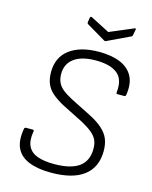

<svg xmlns="http://www.w3.org/2000/svg" viewBox="-125 -916 799 1009"><g transform="rotate(15 275.0 -411.5)"><path d="M251 12Q179 12 130.5 -7.5Q82 -27 62.5 -68Q43 -109 55 -175Q57 -182 65 -182H100Q109 -182 107 -174Q98 -123 113 -92.5Q128 -62 164 -49Q200 -36 255 -36Q346 -36 390.5 -68.5Q435 -101 435 -166Q435 -194 426 -214Q417 -234 394.5 -252.5Q372 -271 332 -292L221 -348Q183 -369 159.5 -390Q136 -411 125.5 -437.5Q115 -464 115 -499Q115 -580 173 -623.5Q231 -667 333 -667Q401 -667 448 -647.5Q495 -628 516.5 -588Q538 -548 528 -485Q526 -477 520 -477H481Q475 -477 476 -486Q484 -557 445 -588Q406 -619 328 -619Q252 -619 210.5 -589Q169 -559 169 -503Q169 -479 177.5 -459Q186 -439 205.5 -423Q225 -407 259 -389L366 -335Q412 -312 439.5 -287.5Q467 -263 478.5 -235Q490 -207 490 -170Q490 -81 429.5 -34.5Q369 12 251 12ZM479 -834Q483 -836 485.5 -835Q488 -834 487 -830L481 -798Q480 -791 474 -789L352 -731Q347 -728 342 -731L239 -792Q233 -796 234 -802L238 -828Q240 -836 248 -833L351 -780Z"/></g></svg>

Font: Sofia Sans Light
Style: Italic
Weight: 300
Italic angle: -9°
Version: Version 4.100-B